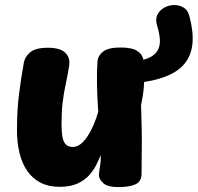

<svg xmlns="http://www.w3.org/2000/svg" viewBox="-20 -746 803 780"><path d="M749 -682Q766 -620 762 -571Q758 -522 729.5 -487Q701 -452 643 -431.5Q585 -411 493 -406L499 -494Q550 -497 579 -508.5Q608 -520 619.5 -539.5Q631 -559 629.5 -584.5Q628 -610 619 -639Q610 -666 619 -685Q628 -704 646.5 -714.5Q665 -725 686.5 -725.5Q708 -726 725.5 -715.5Q743 -705 749 -682ZM222 13Q178 13 145.5 -3.5Q113 -20 91.5 -50.5Q70 -81 59.5 -123.5Q49 -166 49 -217Q49 -297 57 -361.5Q65 -426 77 -492Q81 -515 102.5 -533.5Q124 -552 175 -552Q225 -552 245.5 -531.5Q266 -511 261 -479Q254 -437 246.5 -402Q239 -367 234.5 -329.5Q230 -292 230 -242Q230 -209 234 -188.5Q238 -168 248 -158.5Q258 -149 275 -149Q293 -149 308.5 -161.5Q324 -174 337 -194.5Q350 -215 361 -240.5Q372 -266 379 -292Q375 -348 374 -402.5Q373 -457 376 -497Q378 -520 399 -536.5Q420 -553 469 -553Q514 -553 534.5 -541Q555 -529 561 -509.5Q567 -490 567 -468Q567 -450 566.5 -431.5Q566 -413 564.5 -394Q563 -375 560 -356Q557 -337 553 -318Q557 -211 556 -147.5Q555 -84 555 -39Q555 -9 531 2.5Q507 14 460 14Q417 14 399.5 -2Q382 -18 382 -34Q382 -44 384 -55.5Q386 -67 388 -82Q390 -97 389 -116Q382 -98 371 -76Q360 -54 341.5 -33.5Q323 -13 294 0Q265 13 222 13Z"/></svg>

Font: Playpen Sans ExtraBold
Style: Regular
Weight: 800
Designer: Laura Meseguer, Veronika Burian, José Scaglione
Foundry: TypeTogether
Version: Version 1.001